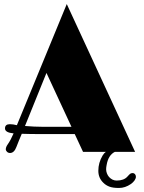

<svg xmlns="http://www.w3.org/2000/svg" viewBox="-20 -742 702 938"><path d="M208.5 -86.9Q119.1 -86.9 86.4 -88.4L72.3 -54.7Q65.9 -40.5 60.5 -24.9Q49.3 5.4 29.3 5.4Q20 5.4 14.2 -0.5Q8.3 -6.3 8.3 -12.7Q8.3 -23.4 17.6 -36.6Q32.2 -57.1 46.4 -90.3Q4.4 -94.2 4.4 -114.7Q4.4 -135.3 28.3 -135.3Q43 -135.3 62.5 -130.4L306.2 -722.2L640.1 0H541Q509.3 15.6 501 63.5Q498.5 75.7 498.5 85.2Q498.5 94.7 502.2 104.7Q505.9 114.7 512.7 122.6Q528.8 140.1 549.8 140.1Q585.4 140.1 602.5 120.6Q612.3 109.4 616.9 106.4Q621.6 103.5 628.4 103.5Q635.3 103.5 639.6 108.9Q644 114.3 644 121.8Q644 129.4 637.5 139.2Q630.9 148.9 619.1 157.2Q591.3 176.3 561.3 176.3Q531.2 176.3 514.2 169.7Q497.1 163.1 485.4 151.4Q460.4 127.9 460.4 92.3Q460.4 52.7 481.4 17.6Q488.3 5.9 497.1 0H385.7L345.2 -86.9ZM102.1 -126.5Q148.9 -122.6 186 -122.6H329.1L207 -385.7Z"/></svg>

Font: Limelight
Style: Regular
Weight: 400
Designer: Nicole Fally
Foundry: Nicole Fally
Version: Version 1.002